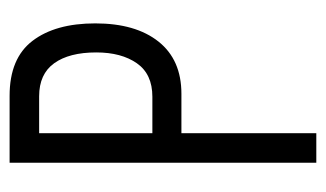

<svg xmlns="http://www.w3.org/2000/svg" viewBox="-156 -506 663 390"><g transform="rotate(-90 175.0 -311.5)"><path d="M39 0V-623H175Q251 -623 286.5 -576.5Q322 -530 322 -449Q322 -367 285 -320.5Q248 -274 179 -274H99V0ZM99 -333H173Q219 -333 241 -364.5Q263 -396 263 -447Q263 -502 241 -532.5Q219 -563 174 -563H99Z"/></g></svg>

Font: Inconsolata ExtraCondensed
Style: Regular
Weight: 400
Width: 2
Monospace: yes
Designer: Raph Levien, Cyreal, Brenton Simpson
Foundry: Raph Levien, Cyreal, Google
Version: Version 3.001; ttfautohint (v1.8.2.53-6de2)